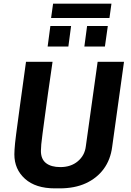

<svg xmlns="http://www.w3.org/2000/svg" viewBox="-20 -1026 720 1056"><path d="M282 10Q176 10 117.5 -42.5Q59 -95 59 -177Q59 -189 60 -204Q61 -219 63 -240Q65 -261 69 -290Q73 -319 78 -357Q83 -395 89.5 -443Q96 -491 104.5 -551.5Q113 -612 123 -686H269Q254 -584 243.5 -509Q233 -434 226 -380.5Q219 -327 214 -291Q209 -255 207 -232.5Q205 -210 205 -196Q205 -151 233 -129Q261 -107 312 -107Q370 -107 408 -139Q446 -171 452 -221L517 -686H662L597 -219Q588 -148 550.5 -97Q513 -46 452 -18Q391 10 308 10ZM261 -927 272 -1006H593L582 -927ZM242 -770 257 -883H371L356 -770ZM444 -770 459 -883H573L557 -770Z"/></svg>

Font: Chivo SemiBold
Style: Italic
Weight: 600
Italic angle: -8.05°
Designer: Hector Gatti
Foundry: Omnibus-Type
Version: Version 2.002